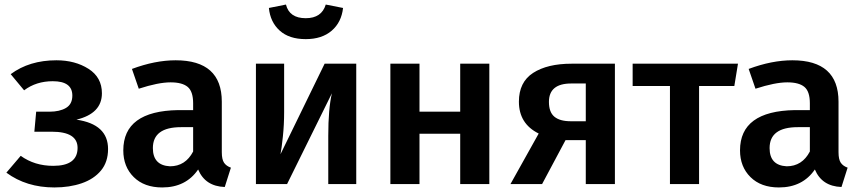

<svg xmlns="http://www.w3.org/2000/svg" viewBox="-20 -809 3781 844"><path d="M219 15Q96 15 8 -50L71 -124Q132 -80 214 -80Q321 -80 321 -159Q321 -230 208 -230H131L139 -318H197Q242 -318 270 -334.5Q298 -351 298 -389Q298 -452 212 -452Q139 -452 86 -412L27 -483Q109 -544 228 -544Q310 -544 369 -506.5Q428 -469 428 -399Q428 -310 316 -283Q455 -263 455 -154Q455 -97 424 -59.5Q393 -22 339.5 -3.5Q286 15 219 15Z M693 15Q614 15 568 -30.5Q522 -76 522 -148Q522 -321 763 -325H829V-355Q829 -407 805 -427Q781 -447 730 -447Q676 -447 590 -419L560 -506Q662 -544 752 -544Q955 -544 955 -362V-140Q955 -108 965 -93.5Q975 -79 995 -72L968 13Q882 10 851 -64Q797 15 693 15ZM727 -78Q795 -78 829 -143V-250H776Q652 -250 652 -158Q652 -82 727 -78Z M1546 0H1423V-212Q1423 -331 1439 -399L1242 0H1105V-529H1229V-317Q1229 -261 1223.5 -209Q1218 -157 1213 -131L1407 -529H1546ZM1324 -637Q1251 -637 1209.5 -674.5Q1168 -712 1162 -774L1237 -789Q1252 -729 1324 -729Q1394 -729 1412 -789L1488 -774Q1481 -711 1438 -674Q1395 -637 1324 -637Z M2131 0H2003V-221H1824V0H1696V-529H1824V-318H2003V-529H2131Z M2683 0H2555V-193H2466L2363 0H2224L2348 -222Q2261 -265 2261 -362Q2261 -448 2323.5 -488.5Q2386 -529 2493 -529H2683ZM2555 -276V-442H2491Q2393 -442 2393 -361Q2393 -316 2417 -296Q2441 -276 2489 -276Z M3053 0H2925V-431H2761V-529H3224L3208 -431H3053Z M3404 15Q3325 15 3279 -30.5Q3233 -76 3233 -148Q3233 -321 3474 -325H3540V-355Q3540 -407 3516 -427Q3492 -447 3441 -447Q3387 -447 3301 -419L3271 -506Q3373 -544 3463 -544Q3666 -544 3666 -362V-140Q3666 -108 3676 -93.5Q3686 -79 3706 -72L3679 13Q3593 10 3562 -64Q3508 15 3404 15ZM3438 -78Q3506 -78 3540 -143V-250H3487Q3363 -250 3363 -158Q3363 -82 3438 -78Z"/></svg>

Font: Trujillo Medium
Style: Regular
Weight: 500
Designer: Fira Sans original fonts by bBox Type GmbH, Carrois Corporate GbR, & Edenspiekermann AG / Changes by Cristiano Sobral
Foundry: Fira Sans original fonts by bBox Type GmbH, Carrois Corporate GbR, & Edenspiekermann AG / Changes by Cristiano Sobral
Version: Version 4.301;October 17, 2021;FontCreator 14.0.0.2814 64-bi